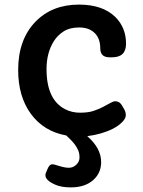

<svg xmlns="http://www.w3.org/2000/svg" viewBox="-20 -583 623 836"><path d="M359.9 9.8Q420.4 62.5 420.4 122.6Q420.4 170.4 385.7 201.2Q349.6 232.9 288.6 232.9Q248.5 232.9 223.1 222.2Q177.7 203.1 177.7 179.7Q177.7 174.3 179.7 169.9Q181.6 165.5 185.5 156.2Q194.3 132.3 208 132.3Q213.9 132.3 221.2 134.8L237.3 139.6Q262.2 147.5 280 147.5Q297.9 147.5 312 134.3Q326.2 121.1 326.2 102.8Q326.2 84.5 320.3 71.3Q314.5 58.1 305.9 46.4Q297.4 34.7 287.1 24.9L268.6 6.8Q170.4 -10.7 114.3 -87.4Q59.1 -163.1 59.1 -278.3Q59.1 -410.2 133.8 -487.8Q206.5 -563 323.7 -563Q427.2 -563 482.4 -508.8Q528.8 -462.4 528.8 -392.6Q528.8 -333.5 468.3 -333.5H456.5Q416.5 -333.5 416.5 -373Q416.5 -418.5 388.7 -442.4Q364.7 -463.4 324.5 -463.4Q284.2 -463.4 257.8 -446.8Q231.4 -430.2 214.8 -404.3Q182.6 -353.5 182.6 -282.2Q182.6 -148.9 263.7 -107.4Q293 -92.3 328.6 -92.3Q364.3 -92.3 387.2 -100.1Q410.2 -107.9 428.2 -117.2Q446.3 -126.5 459.7 -134.3Q473.1 -142.1 481.9 -142.1Q499.5 -142.1 509.8 -126L520.5 -107.9Q527.8 -95.2 527.8 -81.3Q527.8 -67.4 512 -51.3Q496.1 -35.2 471.7 -22.5Q422.9 2 359.9 9.8Z"/></svg>

Font: Capriola
Style: Regular
Weight: 400
Designer: Viktoriya Grabowska
Foundry: Viktoriya Grabowska
Version: Version 1.007